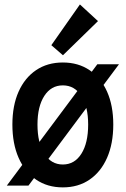

<svg xmlns="http://www.w3.org/2000/svg" viewBox="-20 -812 550 840"><path d="M9.8 0 405.8 -530.8H500.5L104.5 0ZM254.9 7.8Q187.5 7.8 137.9 -26.1Q88.4 -60.1 61.3 -121.8Q34.2 -183.6 34.2 -267.1Q34.2 -350.1 61.3 -410.9Q88.4 -471.7 137.9 -505.1Q187.5 -538.6 254.9 -538.6Q322.3 -538.6 371.8 -505.1Q421.4 -471.7 448.5 -410.9Q475.6 -350.1 475.6 -267.1Q475.6 -183.6 448.5 -121.8Q421.4 -60.1 371.8 -26.1Q322.3 7.8 254.9 7.8ZM254.9 -92.3Q306.2 -92.3 335.9 -139.2Q365.7 -186 365.7 -267.1Q365.7 -346.2 335.9 -392.3Q306.2 -438.5 254.9 -438.5Q203.6 -438.5 173.8 -392.3Q144 -346.2 144 -267.1Q144 -187 173.8 -139.6Q203.6 -92.3 254.9 -92.3ZM255.4 -570.3 204.6 -614.3 329.6 -792.5 408.7 -719.7Z"/></svg>

Font: Reddit Sans Condensed SemiBold
Style: Regular
Weight: 600
Designer: Stephen Hutchings
Foundry: Reddit
Version: Version 1.014